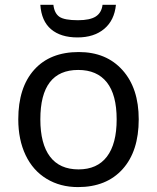

<svg xmlns="http://www.w3.org/2000/svg" viewBox="-20 -760 645 790"><path d="M550.8 -269Q550.8 -137.7 484.4 -64Q418 9.8 300.8 9.8Q228 9.8 171.9 -24.2Q115.7 -58.1 85.4 -121.6Q55.2 -185.1 55.2 -269Q55.2 -399.9 120.6 -472.9Q186 -545.9 304.2 -545.9Q417.5 -545.9 484.1 -471.4Q550.8 -397 550.8 -269ZM146 -269Q146 -168 185.8 -115.5Q225.6 -63 303.2 -63Q379.9 -63 419.9 -115.5Q460 -168 460 -269Q460 -370.1 419.7 -421.1Q379.4 -472.2 301.8 -472.2Q146 -472.2 146 -269ZM298.8 -606Q230 -606 190.2 -639.6Q150.4 -673.3 146 -740.2H199.7Q203.6 -705.6 224.1 -691.2Q244.6 -676.8 300.8 -676.8Q350.1 -676.8 374 -692.1Q397.9 -707.5 401.9 -740.2H457Q450.7 -676.3 408.7 -641.1Q366.7 -606 298.8 -606Z"/></svg>

Font: Noto Sans Southeast Asian
Style: Regular
Weight: 400
Designer: Monotype Design Team
Foundry: Monotype Imaging Inc.
Version: Version 1.06 uh; ttfautohint (v1.4.1)